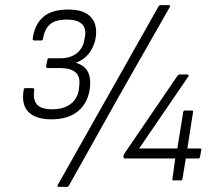

<svg xmlns="http://www.w3.org/2000/svg" viewBox="-20 -700 837 745"><path d="M180 -237Q119 -237 90.5 -265.5Q62 -294 72 -352Q73 -358 78 -358H106Q113 -358 113 -352Q107 -314 123 -295Q139 -276 183 -276Q227 -276 254 -296.5Q281 -317 286 -353L287 -363Q293 -402 273.5 -419Q254 -436 212 -436H165Q158 -436 159 -443L164 -468Q164 -474 170 -474H216Q253 -474 278 -493.5Q303 -513 308 -549L310 -559Q315 -591 297 -607.5Q279 -624 240 -624Q195 -624 174 -605.5Q153 -587 147 -550Q146 -543 141 -543H113Q106 -543 107 -550Q114 -605 147.5 -634Q181 -663 245 -663Q299 -663 326 -640Q353 -617 353 -576Q353 -538 333.5 -505Q314 -472 276 -457L275 -456Q303 -448 316.5 -429Q330 -410 330 -381Q330 -315 291 -276Q252 -237 180 -237ZM207 25Q200 25 205 16L406 -340L595 -675Q598 -680 603 -680H635Q638 -680 639.5 -678Q641 -676 639 -673L443 -329L248 19Q245 25 240 25ZM654 0Q647 0 649 -6L660 -85H465Q459 -85 459 -92V-95Q460 -98 461 -100.5Q462 -103 464 -106L668 -405Q672 -411 678 -411H707Q710 -411 711.5 -408.5Q713 -406 710 -402L520 -124H668L691 -265Q692 -271 697 -271H724Q731 -271 729 -265L707 -124H756Q763 -124 761 -117L756 -91Q755 -85 749 -85H701L688 -6Q687 0 681 0Z"/></svg>

Font: Sofia Sans Semi Condensed Light
Style: Italic
Weight: 300
Italic angle: -9°
Version: Version 4.100